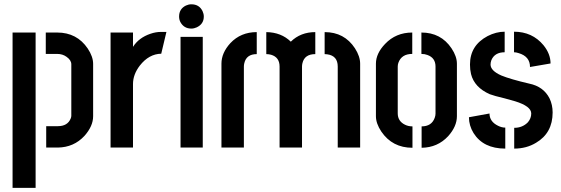

<svg xmlns="http://www.w3.org/2000/svg" viewBox="-20 -694 2639 903"><path d="M197.3 0V-100.6H252Q297.9 -100.6 312.5 -136.7Q315.4 -143.6 315.4 -149.4V-391.6Q315.4 -411.1 293 -426.8Q274.4 -440.4 249 -440.4H195.3V-541H249Q341.8 -541 392.6 -465.8Q418 -427.7 418 -393.6V-147.5Q418 -100.6 377 -54.7Q327.1 -1 252 0ZM39.1 189.5V-541H147.5V189.5Z M500 0V-541H605.5V-473.6Q632.8 -516.6 687.5 -535.2Q712.9 -543.9 737.3 -543.9H762.7L738.3 -441.4Q680.7 -440.4 637.7 -385.7Q605.5 -343.8 605.5 -298.8V0Z M822.3 -616.2Q822.3 -652.3 854.5 -668Q867.2 -673.8 879.9 -673.8Q917 -673.8 932.6 -641.6Q938.5 -628.9 938.5 -616.2Q938.5 -581.1 905.3 -565.4Q892.6 -559.6 879.9 -559.6Q844.7 -559.6 828.1 -590.8Q822.3 -602.5 822.3 -616.2ZM829.1 0V-520.5H933.6V0Z M1021.5 0V-394.5Q1021.5 -445.3 1063.5 -491.2Q1112.3 -543 1187.5 -543V-439.5Q1138.7 -439.5 1128.9 -396.5Q1127 -388.7 1127 -380.9V0ZM1232.4 -439.5V-543Q1302.7 -542 1347.7 -498Q1393.6 -543 1462.9 -543V-439.5Q1412.1 -439.5 1402.3 -396.5Q1400.4 -388.7 1400.4 -380.9V0H1294.9V-380.9Q1294.9 -424.8 1254.9 -436.5Q1244.1 -439.5 1232.4 -439.5ZM1506.8 -439.5V-543Q1599.6 -543 1649.4 -466.8Q1673.8 -428.7 1673.8 -394.5V0H1568.4V-380.9Q1568.4 -431.6 1519.5 -438.5Q1513.7 -439.5 1506.8 -439.5Z M1748 -147.5V-394.5Q1748 -442.4 1791 -487.3Q1841.8 -541 1918.9 -541V-440.4Q1868.2 -440.4 1853.5 -398.4Q1850.6 -389.6 1850.6 -380.9V-161.1Q1850.6 -124 1884.8 -107.4Q1900.4 -99.6 1919.9 -99.6V1Q1825.2 1 1773.4 -75.2Q1748 -113.3 1748 -147.5ZM1962.9 1V-99.6Q2009.8 -99.6 2024.4 -139.6Q2028.3 -150.4 2028.3 -159.2V-380.9Q2028.3 -421.9 1990.2 -435.5Q1977.5 -440.4 1961.9 -440.4V-541Q2053.7 -541 2103.5 -466.8Q2128.9 -428.7 2128.9 -394.5V-147.5Q2128.9 -99.6 2087.9 -53.7Q2038.1 0 1962.9 1Z M2185.5 -142.6 2282.2 -160.2Q2282.2 -122.1 2322.3 -102.5Q2339.8 -93.8 2356.4 -93.8V4.9Q2252.9 4.9 2207 -68.4Q2185.5 -103.5 2185.5 -142.6ZM2190.4 -390.6Q2190.4 -480.5 2273.4 -524.4Q2313.5 -544.9 2353.5 -544.9V-448.2Q2306.6 -448.2 2291 -411.1Q2287.1 -400.4 2287.1 -390.6Q2287.1 -361.3 2337.9 -338.9Q2380.9 -321.3 2468.8 -300.8Q2536.1 -287.1 2564.5 -231.4Q2579.1 -201.2 2579.1 -165Q2579.1 -68.4 2501 -22.5Q2456.1 4.9 2398.4 4.9V-92.8Q2437.5 -92.8 2462.9 -119.1Q2478.5 -137.7 2478.5 -160.2Q2478.5 -194.3 2402.3 -217.8Q2386.7 -222.7 2353.5 -231.4Q2303.7 -243.2 2283.2 -251Q2210.9 -283.2 2195.3 -345.7Q2190.4 -366.2 2190.4 -390.6ZM2397.5 -448.2V-544.9Q2483.4 -544.9 2536.1 -481.4Q2569.3 -440.4 2569.3 -395.5L2472.7 -378.9Q2472.7 -428.7 2418.9 -444.3Q2407.2 -448.2 2397.5 -448.2Z"/></svg>

Font: Post No Bills Colombo
Style: Bold
Weight: 800
Designer: Kosala Senevirathne, Siva Puranthara, Lasantha Premarathna, Tharique Azeez
Foundry: Mooniak
Version: Version 1.220 ; ttfautohint (v1.5)